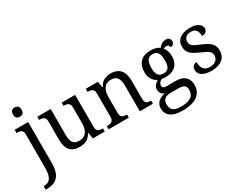

<svg xmlns="http://www.w3.org/2000/svg" viewBox="-116 -1366 2790 2211"><g transform="rotate(-30 1278.5 -260.0)"><path d="M150.9 -636.2Q94.2 -636.2 94.2 -698.2Q94.2 -759.8 150.9 -759.8Q166.5 -759.8 179.4 -754.2Q192.4 -748.5 200.2 -735.1Q208 -721.7 208 -698.2Q208 -663.6 191.2 -649.9Q174.3 -636.2 150.9 -636.2ZM3.9 240.2H-12.2V192.9H-4.9Q30.8 192.9 56.2 176.3Q81.5 159.7 94.7 119.6Q107.9 79.6 107.9 8.8V-425.8Q107.9 -455.6 96.7 -470Q85.4 -484.4 66.7 -489.3Q47.9 -494.1 22.9 -494.1V-536.1H202.1V7.8Q202.1 97.7 176.8 148.2Q151.4 198.7 106.7 219.5Q62 240.2 3.9 240.2Z M572.8 9.8Q493.2 9.8 450.4 -36.6Q407.7 -83 407.7 -186V-425.8Q407.7 -455.6 396.5 -470Q385.3 -484.4 366.5 -489.3Q347.7 -494.1 322.8 -494.1V-536.1H502V-190.9Q502 -147.5 511.2 -116.9Q520.5 -86.4 543.5 -70.3Q566.4 -54.2 606.9 -54.2Q650.9 -54.2 678.7 -74.2Q732.9 -113.8 732.9 -215.8V-421.9Q732.9 -453.6 721.7 -469Q710.4 -484.4 691.9 -489.3Q673.3 -494.1 647.9 -494.1V-536.1H826.7V-108.9Q826.7 -79.6 838.1 -65.2Q849.6 -50.8 868.2 -46.4Q886.7 -42 911.6 -42V0H752.9L739.7 -81.1H734.9Q696.8 -12.2 634.8 2.9Q605.5 9.8 572.8 9.8Z M1551.8 0H1377.4V-345.2Q1377.4 -410.2 1352.8 -446Q1328.1 -481.9 1267.6 -481.9Q1222.2 -481.9 1195.8 -459.5Q1146.5 -417.5 1146.5 -319.8V-108.9Q1146.5 -79.6 1157.5 -65.2Q1168.5 -50.8 1186.5 -46.4Q1204.6 -42 1231.4 -42V0H962.4V-42Q993.2 -42 1011.7 -46.9Q1030.3 -51.8 1041.5 -67.1Q1052.7 -82.5 1052.7 -113.8V-425.8Q1052.7 -455.6 1041.7 -470Q1030.8 -484.4 1012.7 -489.3Q994.6 -494.1 967.8 -494.1V-536.1H1129.4L1142.6 -455.1H1147.5Q1168 -492.2 1191.9 -512Q1215.8 -531.7 1243.7 -538.8Q1271.5 -545.9 1303.7 -545.9Q1356 -545.9 1393.6 -525.4Q1471.7 -483.4 1471.7 -350.1V-113.8Q1471.7 -82.5 1481 -67.1Q1490.2 -51.8 1507.1 -46.9Q1523.9 -42 1551.8 -42Z M1810.5 240.2Q1706.5 240.2 1654.5 201.7Q1602.5 163.1 1602.5 94.2Q1602.5 55.2 1620.1 28.8Q1637.7 2.4 1666 -12.9Q1694.3 -28.3 1727.5 -34.2Q1713.9 -40 1701.4 -51Q1689 -62 1680.7 -78.4Q1672.4 -94.7 1672.4 -116.2Q1672.4 -146 1688.2 -168Q1704.1 -189.9 1737.8 -210Q1694.3 -229 1670.9 -269.8Q1647.5 -310.5 1647.5 -360.8Q1647.5 -447.3 1694.3 -496.6Q1741.2 -545.9 1835.4 -545.9Q1871.6 -545.9 1903.1 -536.1Q1934.6 -526.4 1949.7 -513.2Q1996.6 -566.9 2046.4 -566.9Q2076.7 -566.9 2091.1 -551.5Q2105.5 -536.1 2105.5 -515.1Q2105.5 -494.1 2093 -478.5Q2080.6 -462.9 2052.7 -462.9Q2052.7 -470.7 2050 -478.5Q2047.4 -486.3 2040.3 -491.7Q2033.2 -497.1 2019.5 -497.1Q1994.1 -497.1 1976.6 -484.9Q1994.1 -464.4 2004.9 -435.5Q2015.6 -406.7 2015.6 -363.8Q2015.6 -314.5 1995.8 -275.6Q1976.1 -236.8 1936 -214.4Q1896 -191.9 1835.4 -191.9Q1805.2 -191.9 1782.7 -196.8Q1735.4 -174.3 1735.4 -133.8Q1735.4 -122.1 1740.2 -113.5Q1745.1 -105 1758.3 -100.6Q1771.5 -96.2 1797.4 -96.2H1910.6Q1970.2 -96.2 2006.3 -76.7Q2042.5 -57.1 2059.1 -23.7Q2075.7 9.8 2075.7 53.2Q2075.7 110.4 2047.1 152.3Q2018.6 194.3 1959.7 217.3Q1900.9 240.2 1810.5 240.2ZM1832.5 -240.2Q1881.3 -240.2 1901.4 -270Q1921.4 -299.8 1921.4 -365.2Q1921.4 -432.6 1900.9 -464.8Q1880.4 -497.1 1831.5 -497.1Q1783.7 -497.1 1762.7 -463.9Q1741.7 -430.7 1741.7 -363.8Q1741.7 -300.3 1763.2 -270.3Q1784.7 -240.2 1832.5 -240.2ZM1812.5 190.9Q1884.3 190.9 1923.6 175.3Q1962.9 159.7 1978.3 132.3Q1993.7 105 1993.7 69.8Q1993.7 39.6 1981.9 22.7Q1970.2 5.9 1947.5 -0.5Q1924.8 -6.8 1891.6 -6.8H1793.5Q1765.6 -6.8 1740.5 0.5Q1715.3 7.8 1699.5 28.1Q1683.6 48.3 1683.6 87.9Q1683.6 117.7 1694.6 140.9Q1705.6 164.1 1733.6 177.5Q1761.7 190.9 1812.5 190.9Z M2327.6 9.8Q2252.4 9.8 2207.5 -16.8Q2162.6 -43.5 2162.6 -96.2Q2162.6 -123 2173.3 -137.9Q2184.1 -152.8 2199 -158.9Q2213.9 -165 2225.6 -165Q2225.6 -129.9 2235.8 -101.1Q2246.1 -72.3 2269.5 -55.2Q2293 -38.1 2333.5 -38.1Q2386.7 -38.1 2415.3 -63.2Q2443.8 -88.4 2443.8 -128.9Q2443.8 -165.5 2418 -186.8Q2392.1 -208 2320.8 -237.8Q2269 -259.8 2235.6 -281.7Q2202.1 -303.7 2185.8 -332Q2169.4 -360.4 2169.4 -403.8Q2169.4 -472.2 2221.2 -508.5Q2272.9 -544.9 2357.9 -544.9Q2405.8 -544.9 2438.2 -532.5Q2470.7 -520 2487.3 -499Q2503.9 -478 2503.9 -453.1Q2503.9 -425.8 2485.1 -409.4Q2466.3 -393.1 2431.6 -393.1Q2431.6 -443.4 2410.9 -471.2Q2390.1 -499 2345.7 -499Q2294.4 -499 2272.5 -476.6Q2250.5 -454.1 2250.5 -418.9Q2250.5 -380.9 2279.5 -359.6Q2308.6 -338.4 2374.5 -313Q2453.1 -281.7 2489 -245.8Q2524.9 -210 2524.9 -147Q2524.9 -95.2 2500.2 -60.3Q2475.6 -25.4 2431.2 -7.8Q2386.7 9.8 2327.6 9.8Z"/></g></svg>

Font: Satisar Sharada
Style: Regular
Weight: 400
Designer: Vinodh Rajan & Sunil Mahnoori
Version: 2.2